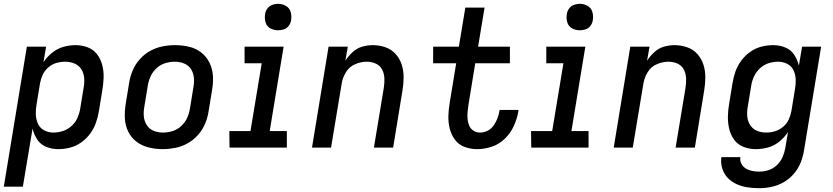

<svg xmlns="http://www.w3.org/2000/svg" viewBox="-35 -775 4375 1008"><path d="M-15 205H85L136 -100Q143 -69 160.5 -42.5Q178 -16 208 -4Q238 8 271 8Q302 8 333 0Q364 -8 391 -27Q418 -46 438 -73Q458 -100 468.5 -130Q479 -160 484 -190L502 -300Q508 -334 509 -367.5Q510 -401 502 -432.5Q494 -464 475 -489.5Q456 -515 425.5 -526.5Q395 -538 361 -538Q329 -538 297.5 -529Q266 -520 238.5 -498Q211 -476 193 -448L207 -530H106ZM245 -79Q219 -79 196.5 -91Q174 -103 164 -126Q154 -149 153 -175Q152 -201 157 -227L175 -337Q179 -360 189 -382Q199 -404 218.5 -421Q238 -438 261 -444.5Q284 -451 307 -451Q333 -451 356 -441.5Q379 -432 392 -411.5Q405 -391 407 -365.5Q409 -340 404 -314L386 -204Q382 -180 371.5 -156Q361 -132 340.5 -113.5Q320 -95 295 -87Q270 -79 245 -79Z M818 8Q851 8 884.5 1.5Q918 -5 949 -22Q980 -39 1004 -66Q1028 -93 1041.5 -125Q1055 -157 1060 -190L1078 -300Q1085 -338 1083 -375Q1081 -412 1065.5 -444.5Q1050 -477 1022 -499Q994 -521 958 -529.5Q922 -538 885 -538Q852 -538 818.5 -531.5Q785 -525 754 -508Q723 -491 699 -464Q675 -437 661.5 -405Q648 -373 643 -340L625 -230Q619 -192 620.5 -155Q622 -118 637.5 -85.5Q653 -53 681 -31.5Q709 -10 745 -1Q781 8 818 8ZM820 -79Q794 -79 771 -88.5Q748 -98 735 -119Q722 -140 720 -165Q718 -190 723 -216L741 -326Q745 -351 756 -375Q767 -399 787.5 -417.5Q808 -436 833 -443.5Q858 -451 883 -451Q909 -451 932 -441.5Q955 -432 968 -411.5Q981 -391 983 -365.5Q985 -340 980 -314L962 -204Q958 -179 947 -155Q936 -131 915.5 -112.5Q895 -94 870 -86.5Q845 -79 820 -79Z M1170 0H1471V-87H1381L1454 -530H1249V-443H1339L1280 -87H1169ZM1425 -616Q1440 -616 1455.5 -621Q1471 -626 1481 -639.5Q1491 -653 1493 -668Q1497 -691 1491 -712Q1485 -733 1466 -744Q1447 -755 1425 -755Q1410 -755 1394.5 -749.5Q1379 -744 1369 -730.5Q1359 -717 1357 -702Q1353 -680 1359 -658.5Q1365 -637 1384 -626.5Q1403 -616 1425 -616Z M1603 0H1703L1759 -337Q1764 -368 1781.5 -396.5Q1799 -425 1829.5 -438Q1860 -451 1890 -451Q1916 -451 1938 -441Q1960 -431 1971 -410Q1982 -389 1983 -364Q1984 -339 1980 -314L1928 0H2029L2078 -300Q2084 -335 2084 -369.5Q2084 -404 2074 -435.5Q2064 -467 2042 -491.5Q2020 -516 1988 -527Q1956 -538 1922 -538Q1894 -538 1866.5 -530Q1839 -522 1816.5 -501.5Q1794 -481 1778 -456L1791 -530H1690Z M2470 8Q2509 8 2547.5 -5Q2586 -18 2616 -47.5Q2646 -77 2662.5 -113.5Q2679 -150 2686 -188L2687 -198H2588L2587 -193Q2584 -173 2576.5 -153.5Q2569 -134 2556.5 -116Q2544 -98 2524.5 -88.5Q2505 -79 2485 -79Q2467 -79 2451.5 -88.5Q2436 -98 2429 -114Q2422 -130 2420 -148Q2418 -166 2419.5 -184.5Q2421 -203 2424 -222L2460 -443H2642V-530H2475L2509 -735H2408L2374 -530H2239V-443H2360L2326 -236Q2320 -201 2319 -166.5Q2318 -132 2326 -100Q2334 -68 2353.5 -41.5Q2373 -15 2404.5 -3.5Q2436 8 2470 8Z M2754 0H3055V-87H2965L3038 -530H2833V-443H2923L2864 -87H2753ZM3009 -616Q3024 -616 3039.5 -621Q3055 -626 3065 -639.5Q3075 -653 3077 -668Q3081 -691 3075 -712Q3069 -733 3050 -744Q3031 -755 3009 -755Q2994 -755 2978.5 -749.5Q2963 -744 2953 -730.5Q2943 -717 2941 -702Q2937 -680 2943 -658.5Q2949 -637 2968 -626.5Q2987 -616 3009 -616Z M3187 0H3287L3343 -337Q3348 -368 3365.5 -396.5Q3383 -425 3413.5 -438Q3444 -451 3474 -451Q3500 -451 3522 -441Q3544 -431 3555 -410Q3566 -389 3567 -364Q3568 -339 3564 -314L3512 0H3613L3662 -300Q3668 -335 3668 -369.5Q3668 -404 3658 -435.5Q3648 -467 3626 -491.5Q3604 -516 3572 -527Q3540 -538 3506 -538Q3478 -538 3450.5 -530Q3423 -522 3400.5 -501.5Q3378 -481 3362 -456L3375 -530H3274Z M3951 213Q3983 213 4016 206Q4049 199 4079.5 181.5Q4110 164 4133 137Q4156 110 4168.5 78.5Q4181 47 4186 15L4276 -530H4176L4159 -430Q4152 -461 4134.5 -487.5Q4117 -514 4087 -526Q4057 -538 4024 -538Q3993 -538 3962 -530Q3931 -522 3904 -503Q3877 -484 3857 -457Q3837 -430 3826.5 -400.5Q3816 -371 3811 -340L3793 -230Q3787 -197 3786.5 -163Q3786 -129 3793.5 -97.5Q3801 -66 3820 -40.5Q3839 -15 3869.5 -3.5Q3900 8 3934 8Q3966 8 3998 -1Q4030 -10 4057 -32Q4084 -54 4102 -82L4088 1Q4084 25 4074 48.5Q4064 72 4044.5 91Q4025 110 4000.5 118Q3976 126 3951 126Q3932 126 3914 122.5Q3896 119 3881 110Q3866 101 3857.5 85Q3849 69 3852 50H3752Q3748 81 3757 110Q3766 139 3786 159.5Q3806 180 3833 192Q3860 204 3890 208.5Q3920 213 3951 213ZM3988 -79Q3962 -79 3939 -88.5Q3916 -98 3903 -119Q3890 -140 3888 -165Q3886 -190 3891 -216L3909 -326Q3913 -351 3924 -374.5Q3935 -398 3955 -416.5Q3975 -435 4000 -443Q4025 -451 4050 -451Q4076 -451 4098.5 -439.5Q4121 -428 4131.5 -405Q4142 -382 4142.5 -355.5Q4143 -329 4138 -303L4120 -193Q4116 -170 4106 -148Q4096 -126 4076.5 -109.5Q4057 -93 4034 -86Q4011 -79 3988 -79Z"/></svg>

Font: Iosevka Sparkle Medium Oblique
Style: Regular
Weight: 500
Italic angle: -9°
Designer: Belleve Invis
Foundry: Belleve Invis
Version: Version 4.5.0; ttfautohint (v1.8.3)